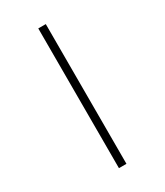

<svg xmlns="http://www.w3.org/2000/svg" viewBox="-242 -857 1027 1196"><g transform="rotate(-30 271.5 -258.5)"><path d="M244 -761H298V244H244Z"/></g></svg>

Font: OpenSansMMV
Style: Light
Weight: 300
Foundry: Ascender Corporation
Version: Version 4.001